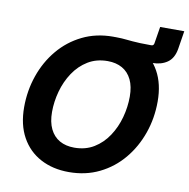

<svg xmlns="http://www.w3.org/2000/svg" viewBox="-90 -919 999 1017"><g transform="rotate(10 409.5 -410.5)"><path d="M449.7 -646 464.8 -737.3Q484.9 -737.3 499.3 -736.3Q513.7 -735.4 527.6 -733.9Q541.5 -732.4 558.6 -731Q575.7 -729.5 599.9 -728.5Q624 -727.5 660.2 -727.5Q672.4 -727.5 674.8 -740.2L689.5 -831.1H819.3L803.7 -732.9Q794.9 -681.6 762 -658.9Q729 -636.2 681.2 -636.2Q657.2 -636.2 634.5 -637.7Q611.8 -639.2 585.9 -641.1Q560.1 -643.1 527.1 -644.5Q494.1 -646 449.7 -646ZM345.7 9.8Q259.3 9.8 193.4 -25.4Q127.4 -60.5 90.6 -127.2Q53.7 -193.8 53.7 -288.1Q53.7 -377 81.8 -458Q109.9 -539.1 162.4 -601.8Q214.8 -664.6 288.6 -700.9Q362.3 -737.3 453.6 -737.3Q540 -737.3 605.5 -702.4Q670.9 -667.5 708 -600.8Q745.1 -534.2 745.1 -439.5Q745.1 -350.1 716.8 -269.3Q688.5 -188.5 636 -125.5Q583.5 -62.5 510 -26.4Q436.5 9.8 345.7 9.8ZM352.1 -122.6Q412.1 -122.6 457.5 -150.4Q502.9 -178.2 533.7 -224.6Q564.5 -271 579.8 -327.1Q595.2 -383.3 595.2 -439.5Q595.2 -493.7 577.4 -530.5Q559.6 -567.4 526.4 -586.2Q493.2 -605 447.8 -605Q387.7 -605 342 -577.1Q296.4 -549.3 265.4 -502.7Q234.4 -456.1 219 -400.1Q203.6 -344.2 203.6 -288.6Q203.6 -234.4 221.7 -197.3Q239.7 -160.2 272.9 -141.4Q306.2 -122.6 352.1 -122.6Z"/></g></svg>

Font: Inter 16pt
Style: Bold Italic
Weight: 700
Italic angle: -9.3988°
Version: Version 4.001;git-66647c0bb